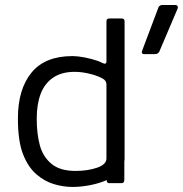

<svg xmlns="http://www.w3.org/2000/svg" viewBox="-20 -724 723 759"><path d="M278.5 -48.3Q326.5 -48.3 363.7 -61Q400.8 -73.7 400.8 -97.7V-389.7Q401 -405 386 -413.3Q363 -425.7 336.5 -431.8Q305.2 -440 275.3 -440Q223.5 -440 190 -417.1Q156.5 -394.2 140.8 -353.1Q125.2 -312 125.2 -255.2Q125.2 -194.3 137.6 -149.2Q150 -104.2 183.7 -76.2Q217.3 -48.3 278.5 -48.3ZM400.8 -481.5V-640.2Q401 -650.8 411.8 -651H461.3Q472.7 -651 472.5 -639V-95Q472.3 -67.7 454 -47.2Q435.7 -26.8 403.7 -12.8Q371.7 1.2 335.4 8.1Q299.2 15 267 15Q231.2 15 194.5 4.3Q157.8 -6.3 124.9 -34.1Q92 -61.8 71.4 -113.5Q50.8 -165.2 50.8 -256.3Q50.8 -370.7 104.2 -436.5Q157.5 -502.3 266.7 -502.3Q286.3 -502.3 314 -497.1Q341.7 -491.8 368.7 -482.5L386.8 -474.3Q400.8 -468 400.8 -481.5ZM403.2 -153.7H471.5V-13Q471.5 0 460.8 0H410.8Q402 0 402 -11.2ZM542.8 -526 606 -693.8Q609.8 -704.3 622.3 -704.3H670Q688.2 -704.3 681 -687.3L610.3 -521.2Q605.2 -510 591.7 -510H550.5Q536.2 -510 542.8 -526Z"/></svg>

Font: Vivano Light
Style: Regular
Weight: 300
Designer: Joe Prince, Josias Burgherr
Version: Version 2.064;September 19, 2022;FontCreator 14.0.0.2877 64-